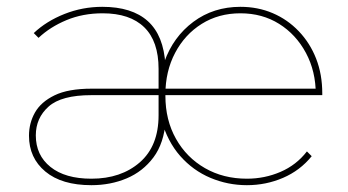

<svg xmlns="http://www.w3.org/2000/svg" viewBox="-20 -540 1019 563"><path d="M248 3Q161 3 113 -37Q65 -77 65 -142Q65 -179 82.5 -210Q100 -241 140 -260.5Q180 -280 249 -280H451V-261H248Q160 -261 122.5 -227.5Q85 -194 85 -143Q85 -85 128 -50.5Q171 -16 248 -16Q335 -16 390 -64Q445 -112 445 -202V-338Q445 -419 403 -460Q361 -501 281 -501Q223 -501 175 -481Q127 -461 93 -429L79 -443Q116 -478 169 -499Q222 -520 280 -520Q367 -520 413.5 -478Q460 -436 465 -350L462 -359Q488 -432 547 -476Q606 -520 685 -520Q736 -520 779.5 -501.5Q823 -483 856 -448.5Q889 -414 907 -368Q925 -322 925 -266Q925 -265 925 -264Q925 -263 925 -261H461V-280H914L906 -263Q906 -331 877 -385Q848 -439 798.5 -470Q749 -501 685 -501Q621 -501 571.5 -470Q522 -439 493.5 -385Q465 -331 465 -263V-259Q465 -188 496 -133Q527 -78 581 -47Q635 -16 704 -16Q756 -16 802.5 -36Q849 -56 880 -96L894 -82Q860 -40 810 -18.5Q760 3 704 3Q648 3 597 -18.5Q546 -40 508.5 -82.5Q471 -125 453 -189L466 -187Q461 -120 430 -78.5Q399 -37 351.5 -17Q304 3 248 3Z"/></svg>

Font: Montserrat Thin Thin
Style: Regular
Weight: 250
Version: Version 9.000